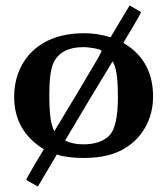

<svg xmlns="http://www.w3.org/2000/svg" viewBox="-20 -575 615 705"><path d="M290 -453Q339 -453 386 -438L421 -497L456 -555Q498 -531 498 -530Q498 -528 466 -473L433 -418L442 -412Q542 -348 542 -221Q542 -159 514.5 -109.5Q487 -60 442 -33Q385 5 287 5Q238 5 201 -4L189 -8L154 51L119 110Q76 86 76 85Q76 83 108 28L141 -27Q32 -94 32 -219Q32 -308 84 -371Q155 -453 290 -453ZM353 -387Q353 -393 327.5 -397.5Q302 -402 288 -402Q201 -402 175 -341Q161 -307 161 -226Q161 -147 171 -115Q177 -94 180 -94L268 -240Q353 -382 353 -387ZM219 -59Q247 -45 286 -45Q349 -45 381 -77Q413 -109 413 -219Q413 -310 398 -341L394 -350Q394 -351 368.5 -308.5Q343 -266 306 -205Z"/></svg>

Font: KaTeX_Main
Style: Bold
Weight: 700
Version: Version 1.1; ttfautohint (v1.3)